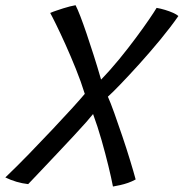

<svg xmlns="http://www.w3.org/2000/svg" viewBox="-41 -686 688 719"><path d="M276.5 -334.5Q262.5 -380 243 -428.2Q223.5 -476.5 204 -519.8Q184.5 -563 169 -594.5Q153.5 -626 147 -637.5Q157 -642 169.8 -646.2Q182.5 -650.5 195.8 -654.8Q209 -659 221 -662Q233 -665 242 -666.5Q249.5 -652 260 -624.8Q270.5 -597.5 283 -560.8Q295.5 -524 309.5 -480.2Q323.5 -436.5 337.5 -388Q372.5 -424 406 -465Q439.5 -506 468.2 -544.8Q497 -583.5 517.2 -613.2Q537.5 -643 545.5 -656.5Q560.5 -654 577 -649Q593.5 -644 607 -638Q620.5 -632 627 -626Q598.5 -585 559.8 -538Q521 -491 481.5 -447.2Q442 -403.5 410.2 -370.5Q378.5 -337.5 363 -324Q372.5 -303 386.8 -263.2Q401 -223.5 417 -176.2Q433 -129 446.2 -85.5Q459.5 -42 467 -14Q453.5 -6.5 438.5 -1.2Q423.5 4 408.8 7.2Q394 10.5 382 12.5Q376 -19 365 -64.2Q354 -109.5 339.5 -160.5Q325 -211.5 307.5 -259Q301 -250.5 281.8 -228.5Q262.5 -206.5 235.8 -178Q209 -149.5 180.5 -119Q152 -88.5 126.5 -61.8Q101 -35 84.2 -17.2Q67.5 0.5 64.5 3.5Q20 -1.5 -21 -21.5Q23 -63.5 68.8 -110.8Q114.5 -158 156.2 -202.2Q198 -246.5 229.8 -281.5Q261.5 -316.5 276.5 -334.5Z"/></svg>

Font: Grandstander Thin Light
Style: Italic
Weight: 300
Italic angle: -15°
Version: Version 1.200